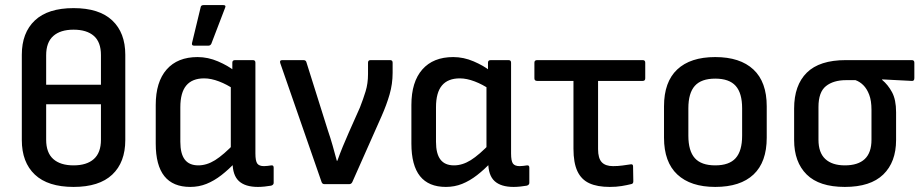

<svg xmlns="http://www.w3.org/2000/svg" viewBox="-20 -726 3631 757"><path d="M270 -694Q371 -694 422.5 -645.5Q474 -597 474 -510V-174Q474 -86 422.5 -37.5Q371 11 270 11Q169 11 117.5 -37.5Q66 -86 66 -174V-510Q66 -597 117.5 -645.5Q169 -694 270 -694ZM270 -609Q218 -609 190 -584Q162 -559 162 -508V-392H378V-509Q378 -560 350 -584.5Q322 -609 270 -609ZM270 -74Q322 -74 350 -99Q378 -124 378 -175V-315H162V-175Q162 -124 190 -99Q218 -74 270 -74Z M730 11Q662 11 628 -31.5Q594 -74 594 -160V-312Q594 -403 637 -452Q680 -501 759 -501Q800 -501 839.5 -484Q879 -467 904 -447V-373Q875 -393 843.5 -405Q812 -417 785 -417Q738 -417 714.5 -389Q691 -361 691 -303V-167Q691 -120 708.5 -97Q726 -74 762 -74Q795 -74 828 -94.5Q861 -115 907 -163L911 -89Q882 -58 853 -35.5Q824 -13 794 -1Q764 11 730 11ZM997 11Q947 11 922 -12Q897 -35 897 -86V-107L890 -131V-403L896 -433V-479Q896 -489 907 -489H977Q987 -489 987 -479V-121Q987 -91 994.5 -81Q1002 -71 1021 -71Q1028 -71 1035.5 -72Q1043 -73 1050 -74Q1059 -75 1059 -65V-5Q1059 3 1049 6Q1038 8 1023.5 9.5Q1009 11 997 11ZM745 -546Q735 -546 737 -556L771 -697Q772 -706 783 -706H860Q873 -706 867 -694L813 -553Q809 -546 802 -546Z M1259 0Q1251 0 1248 -8L1085 -477Q1081 -489 1093 -489H1176Q1186 -489 1188 -481L1273 -211Q1283 -182 1291.5 -152Q1300 -122 1308 -92H1310Q1320 -120 1331.5 -148Q1343 -176 1355 -203L1399 -302Q1412 -335 1421.5 -366Q1431 -397 1431 -434V-479Q1431 -489 1441 -489H1518Q1528 -489 1528 -479V-439Q1528 -395 1516 -353.5Q1504 -312 1484 -267L1369 -8Q1365 0 1357 0Z M1738 11Q1670 11 1636 -31.5Q1602 -74 1602 -160V-312Q1602 -403 1645 -452Q1688 -501 1767 -501Q1808 -501 1847.5 -484Q1887 -467 1912 -447V-373Q1883 -393 1851.5 -405Q1820 -417 1793 -417Q1746 -417 1722.5 -389Q1699 -361 1699 -303V-167Q1699 -120 1716.5 -97Q1734 -74 1770 -74Q1803 -74 1836 -94.5Q1869 -115 1915 -163L1919 -89Q1890 -58 1861 -35.5Q1832 -13 1802 -1Q1772 11 1738 11ZM2005 11Q1955 11 1930 -12Q1905 -35 1905 -86V-107L1898 -131V-403L1904 -433V-479Q1904 -489 1915 -489H1985Q1995 -489 1995 -479V-121Q1995 -91 2002.5 -81Q2010 -71 2029 -71Q2036 -71 2043.5 -72Q2051 -73 2058 -74Q2067 -75 2067 -65V-5Q2067 3 2057 6Q2046 8 2031.5 9.5Q2017 11 2005 11Z M2384 11Q2335 11 2303.5 -3.5Q2272 -18 2256.5 -51Q2241 -84 2241 -140V-407H2098Q2087 -407 2087 -417V-479Q2087 -489 2098 -489H2514Q2524 -489 2524 -479V-417Q2524 -407 2514 -407H2338V-138Q2338 -102 2352.5 -86.5Q2367 -71 2397 -71Q2417 -71 2434.5 -73.5Q2452 -76 2466 -78Q2476 -80 2476 -70L2477 -11Q2477 -1 2468 0Q2452 4 2431 7.5Q2410 11 2384 11Z M2800 11Q2703 11 2650.5 -38Q2598 -87 2598 -183V-307Q2598 -403 2650 -452Q2702 -501 2800 -501Q2898 -501 2950.5 -452Q3003 -403 3003 -307V-183Q3003 -87 2951 -38Q2899 11 2800 11ZM2800 -74Q2855 -74 2880.5 -102.5Q2906 -131 2906 -191V-299Q2906 -359 2880.5 -387.5Q2855 -416 2800 -416Q2745 -416 2719.5 -387.5Q2694 -359 2694 -299V-191Q2694 -131 2719.5 -102.5Q2745 -74 2800 -74Z M3311 11Q3210 11 3160.5 -38Q3111 -87 3111 -174V-298Q3111 -390 3161 -439.5Q3211 -489 3315 -489H3575Q3585 -489 3585 -479V-418Q3585 -406 3575 -407L3458 -413V-411Q3481 -392 3497 -362.5Q3513 -333 3513 -284V-174Q3513 -87 3462.5 -38Q3412 11 3311 11ZM3311 -74Q3363 -74 3389.5 -99Q3416 -124 3416 -175V-293Q3416 -329 3407 -352.5Q3398 -376 3384 -390Q3370 -404 3353 -410H3316Q3266 -410 3236.5 -386.5Q3207 -363 3207 -304V-175Q3207 -124 3234 -99Q3261 -74 3311 -74Z"/></svg>

Font: Sofia Sans Semi Condensed SemiBold
Style: Regular
Weight: 600
Designer: Botio Nikoltchev, Ani Petrova
Foundry: lettersoup
Version: Version 4.100